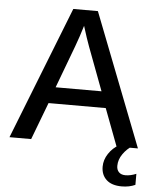

<svg xmlns="http://www.w3.org/2000/svg" viewBox="-59 -738 804 991"><g transform="rotate(5 343.0 -242.5)"><path d="M195.3 -192.9 122.1 0H9.8L280.3 -688H407.7L675.3 0H564.5L491.7 -192.9ZM343.3 -606Q335.9 -581.1 325.4 -549.6Q314.9 -518.1 307.1 -497.6L224.6 -277.3H462.4L378.4 -501Q371.6 -519 362.3 -546.6Q353 -574.2 343.3 -606ZM678.7 188.5Q647.9 202.6 608.9 202.6Q556.6 202.6 529.3 177.2Q502 151.9 502 109.4Q502 74.2 523.2 42Q544.4 9.8 578.1 -8.8H646Q618.2 7.8 597.7 37.1Q577.1 66.4 577.1 99.1Q577.1 119.6 589.1 131.6Q601.1 143.6 623 143.6Q649.4 143.6 678.7 131.3Z"/></g></svg>

Font: Arimo Medium
Style: Regular
Weight: 500
Designer: Steve Matteson
Foundry: Monotype Imaging Inc.
Version: Version 1.33